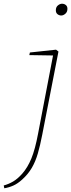

<svg xmlns="http://www.w3.org/2000/svg" viewBox="-95 -749 381 1028"><path d="M233 -666Q222 -666 213 -673Q204 -680 204 -694Q204 -711 215 -720Q226 -729 237 -729Q249 -729 257.5 -722Q266 -715 266 -702Q266 -685 255 -675.5Q244 -666 233 -666ZM-72 259 -75 244Q-49 237 -25 223Q-1 209 24 181Q53 148 73 99.5Q93 51 109 -34L189 -452L62 -454L65 -468L205 -483L218 -473L131 -27Q120 30 107.5 73Q95 116 75.5 149.5Q56 183 24 212Q0 234 -23.5 244.5Q-47 255 -72 259Z"/></svg>

Font: Source Serif Pro ExtraLight
Style: Italic
Weight: 200
Italic angle: -12°
Designer: Frank Grießhammer
Foundry: Adobe Systems Incorporated
Version: Version 3.001;hotconv 1.0.111;makeotfexe 2.5.65597